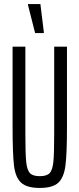

<svg xmlns="http://www.w3.org/2000/svg" viewBox="-20 -918 391 946"><path d="M42 -293V-688H105V-257Q105 -161 109 -121Q113 -81 127 -65.5Q141 -50 176 -50Q211 -50 225 -65.5Q239 -81 243 -121Q247 -161 247 -257V-688H310V-293Q310 -161 302.5 -102.5Q295 -44 267.5 -18Q240 8 176 8Q112 8 84 -18Q56 -44 49 -102Q42 -160 42 -293ZM153 -755 118 -893V-898H179L196 -760V-755Z"/></svg>

Font: Saira Ultra Condensed
Style: Regular
Weight: 400
Width: 1
Designer: Hector Gatti with collaboration of the Omnibus-Type team
Foundry: Omnibus-Type
Version: Version 1.001; ttfautohint (v1.8)